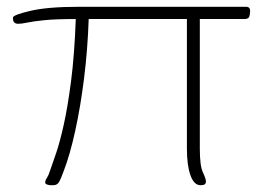

<svg xmlns="http://www.w3.org/2000/svg" viewBox="-20 -543 780 565"><path d="M128 2Q124 2 118.5 0Q113 -2 113 -6Q113 -12 118 -19.5Q123 -27 127 -40Q134 -60 145 -92Q156 -124 167.5 -175.5Q179 -227 189 -303.5Q199 -380 203 -487Q143 -487 109.5 -483.5Q76 -480 60 -476.5Q44 -473 33 -473Q27 -473 22.5 -476.5Q18 -480 18 -491Q18 -499 69 -511Q120 -523 211 -523H704Q717 -523 716 -509L715 -500Q714 -492 710 -489.5Q706 -487 700 -487H568V-106Q568 -55 577 -36Q586 -17 586 -9Q586 2 572 2H570Q551 2 540.5 -27Q530 -56 530 -106V-487H241Q238 -398 227.5 -313.5Q217 -229 201.5 -158.5Q186 -88 168 -41Q159 -16 153.5 -7Q148 2 137 2Z"/></svg>

Font: Asap Expanded Thin
Style: Regular
Weight: 100
Width: 7
Designer: Pablo Cosgaya
Foundry: Omnibus-Type
Version: Version 3.001; ttfautohint (v1.8.4.7-5d5b)